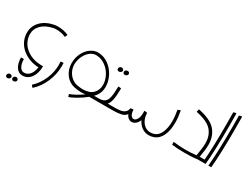

<svg xmlns="http://www.w3.org/2000/svg" viewBox="-92 -1294 2798 2193"><g transform="rotate(30 1306.5 -198.0)"><path d="M38 -281Q38 -262 43 -237Q63 -149 139.5 -95Q216 -41 325 -38H347Q352 -38 352 -33Q350 59 308 115.5Q266 172 198 172Q147 172 116 126Q85 80 83 4Q83 -1 88 -1H116Q121 -1 121 4Q122 62 143 98Q164 134 198 134Q243 134 273.5 97.5Q304 61 312 -1Q194 -7 110 -69Q26 -131 5 -229Q0 -252 0 -280Q0 -367 60.5 -429.5Q121 -492 227 -513Q247 -517 276 -517Q312 -517 348.5 -509.5Q385 -502 415 -487L399 -453Q372 -466 340.5 -472.5Q309 -479 278 -479Q252 -479 235 -475Q142 -456 90 -404.5Q38 -353 38 -281ZM149 221Q158 221 165 225.5Q172 230 176 239Q178 245 178 248Q178 257 171.5 264.5Q165 272 155 276Q147 278 142 278Q132 278 124 271.5Q116 265 116 253Q116 244 121.5 236Q127 228 136 224Q142 221 149 221ZM71 225Q80 225 87.5 229.5Q95 234 99 242Q101 248 101 251Q101 260 94.5 267.5Q88 275 78 279Q72 282 65 282Q46 282 40 266Q39 263 39 257Q39 247 44 239Q49 231 59 227Q63 225 71 225Z M367 232 349 212Q347 208 350 205Q419 142 459.5 49Q500 -44 500 -141Q500 -154 498 -180Q498 -182 499.5 -184Q501 -186 503 -186L531 -189Q536 -189 536 -184Q537 -172 537 -147Q537 -40 493 62.5Q449 165 374 233Q370 237 367 232Z M1091 0H983Q930 43 869 78Q808 113 776 121L766 88Q796 79 842.5 53.5Q889 28 931 -2Q901 2 881 2Q841 2 793 -7Q711 -23 663.5 -86.5Q616 -150 616 -234Q616 -304 645 -363.5Q674 -423 722.5 -457Q771 -491 826 -489Q901 -486 961.5 -440.5Q1022 -395 1055.5 -327Q1089 -259 1089 -190Q1089 -123 1055 -74Q1043 -56 1025 -38H1091ZM874 -37Q963 -37 1007.5 -82Q1052 -127 1052 -196Q1052 -254 1022 -312.5Q992 -371 939 -410Q886 -449 821 -452Q780 -454 742.5 -428Q705 -402 680.5 -355.5Q656 -309 651 -254L650 -238Q650 -192 669.5 -150.5Q689 -109 723 -81Q757 -53 798 -45Q843 -37 874 -37Z M1251 -38V0H1082V-38H1085Q1136 -38 1162.5 -57Q1189 -76 1200 -123.5Q1211 -171 1212 -264Q1212 -269 1218 -269L1245 -266Q1247 -266 1248.5 -264.5Q1250 -263 1250 -261Q1249 -170 1239 -117.5Q1229 -65 1205 -38ZM1215 -476Q1208 -476 1204 -474Q1194 -471 1188 -463Q1182 -455 1182 -445Q1182 -442 1184 -436Q1190 -420 1209 -420Q1217 -420 1221 -422Q1233 -426 1240 -436Q1247 -446 1243 -458Q1240 -467 1232.5 -471.5Q1225 -476 1215 -476ZM1137 -476Q1132 -476 1126 -474Q1115 -469 1108.5 -457.5Q1102 -446 1106 -436Q1112 -419 1132 -419Q1149 -419 1159.5 -430.5Q1170 -442 1166 -457Q1162 -466 1154 -471Q1146 -476 1137 -476Z M1982 -235Q1982 -133 1950 -64Q1918 5 1858 28Q1825 41 1790 41Q1739 41 1698 12.5Q1657 -16 1633 -67Q1619 -32 1595 -12.5Q1571 7 1544 7Q1521 7 1501 -8Q1481 -23 1469 -52Q1444 -19 1399 -9.5Q1354 0 1291 0H1250V-38H1289Q1338 -38 1370.5 -43Q1403 -48 1427 -66.5Q1451 -85 1456 -123L1494 -127Q1495 -82 1510 -57.5Q1525 -33 1547 -33Q1572 -33 1590.5 -64.5Q1609 -96 1609 -151L1608 -171Q1608 -177 1613 -177H1615L1643 -173Q1647 -173 1647 -169V-167Q1651 -90 1691 -43Q1731 4 1789 4Q1819 4 1846 -7Q1892 -25 1918 -84.5Q1944 -144 1944 -233Q1944 -302 1930 -372Q1929 -375 1933 -377L1960 -388Q1963 -389 1965 -388Q1967 -387 1967 -384Q1982 -304 1982 -235Z M2463 -38V0H2411Q2350 10 2248 10Q2146 10 2076 0V-37Q2156 -26 2237 -26Q2310 -26 2378 -34Q2388 -96 2393 -133Q2398 -170 2398 -204Q2398 -305 2340 -370Q2282 -435 2131 -465L2140 -503Q2308 -469 2372.5 -393.5Q2437 -318 2437 -205Q2437 -146 2418 -38Z M2535 -514Q2535 -351 2530 -213Q2525 -75 2517 0H2462V-38H2483Q2497 -204 2497 -510Q2497 -613 2496 -666Q2496 -669 2500 -671L2527 -678H2528Q2530 -678 2532 -675.5Q2534 -673 2534 -669Q2535 -616 2535 -514Z M2554 0Q2562 -76 2567 -214Q2572 -352 2572 -513Q2572 -614 2571 -666Q2571 -669 2575 -671L2602 -678H2603Q2605 -678 2607 -675.5Q2609 -673 2609 -669Q2610 -616 2610 -514Q2610 -351 2605 -213Q2600 -75 2592 0Z"/></g></svg>

Font: Vibes
Style: Regular
Weight: 400
Designer: AbdElmomen Kadhim
Version: Version 1.100